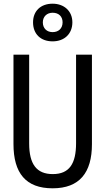

<svg xmlns="http://www.w3.org/2000/svg" viewBox="-20 -1010 570 1040"><path d="M265 -786C329 -786 372 -827 372 -889C372 -951 326 -990 265 -990C200 -990 159 -950 159 -889C159 -826 200 -786 265 -786ZM265 -836C234 -836 212 -856 212 -889C212 -920 234 -941 265 -941C299 -941 319 -920 319 -889C319 -856 297 -836 265 -836ZM265 10C411 10 478 -75 478 -229V-714H392V-234C392 -124 356 -67 266 -67C178 -67 138 -121 138 -233V-714H53V-230C53 -72 120 10 265 10Z"/></svg>

Font: Noto Sans Mono Condensed
Style: Regular
Weight: 400
Width: 3
Designer: Monotype Design Team
Foundry: Monotype Imaging Inc.
Version: Version 2.014